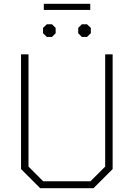

<svg xmlns="http://www.w3.org/2000/svg" viewBox="-20 -984 699 1004"><path d="M90 -100V-700H129V-113L206 -36H453L530 -113V-700H569V-100L469 0H190ZM209 -964H452V-932H209ZM205 -810V-838L225 -857H252L271 -838V-810L252 -791H225ZM389 -810V-838L408 -857H435L455 -838V-810L435 -791H408Z"/></svg>

Font: Chakra Petch ExtraLight
Style: Regular
Weight: 275
Designer: Katatrad Aksorn Co.,Ltd.
Foundry: Cadson Demak Co.,Ltd.
Version: Version 1.000; ttfautohint (v1.6)